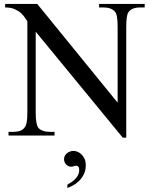

<svg xmlns="http://www.w3.org/2000/svg" viewBox="-20 -682 763 966"><path d="M685.1 -644.5Q664.1 -644.5 648.9 -638.4Q633.8 -632.3 625.5 -619.6Q615.2 -603 615.2 -547.4V10.7H597.7L159.7 -522.5V-115.7Q159.7 -54.7 173.3 -38.6Q191.4 -18.6 231.4 -18.6H254.4V0H22.9V-18.6H45.9Q67.9 -18.6 82.8 -24.4Q97.7 -30.3 106 -43.9Q111.8 -51.8 114.7 -69.1Q117.7 -86.4 117.7 -115.7V-575.7Q112.8 -581.1 105.7 -592.5Q98.6 -604 86.2 -615.5Q73.7 -627 54.4 -635.7Q35.2 -644.5 5.9 -644.5V-662.1H167.5L571.8 -165.5V-547.4Q571.8 -610.4 558.1 -623.5Q540 -644.5 500.5 -644.5H478.5V-662.1H708V-644.5ZM411.6 147.9Q411.6 176.3 400.9 196.5Q390.1 216.8 375.5 230.5Q360.8 244.1 345 252.2Q329.1 260.3 318.8 263.7V247.1Q328.1 241.7 338.6 234.9Q349.1 228 357.9 219.2Q366.7 210.4 372.6 199.2Q378.4 188 378.4 173.3Q378.4 159.7 373 155.5Q367.7 151.4 364.7 151.4Q360.4 151.4 352.5 154.1Q344.7 156.7 337.9 156.7Q331.5 156.7 325.2 154.1Q318.8 151.4 313.7 146.5Q308.6 141.6 305.4 134.5Q302.2 127.4 302.2 118.7Q302.2 108.4 306.9 100.6Q311.5 92.8 318.6 87.6Q325.7 82.5 333.7 79.8Q341.8 77.1 349.1 77.1Q359.9 77.1 371.1 82Q382.3 86.9 391.4 96.2Q400.4 105.5 406 118.4Q411.6 131.3 411.6 147.9Z"/></svg>

Font: Doulos SIL Phon
Style: Regular
Weight: 400
Designer: Walt Agee, Victor Gaultney, Peter Martin, Debbi Hosken, Becca Hirsbrunner
Foundry: SIL International
Version: Version 5.000